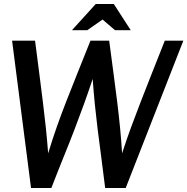

<svg xmlns="http://www.w3.org/2000/svg" viewBox="-20 -930 930 953"><path d="M154 -728Q166 -636 175.5 -561.5Q185 -487 193 -422.5Q201 -358 207.5 -296.5Q214 -235 219 -169Q240 -238 262 -300.5Q284 -363 309 -427Q334 -491 363.5 -564.5Q393 -638 429 -728H522Q534 -636 544 -561.5Q554 -487 562 -422Q570 -357 576 -295.5Q582 -234 586 -169Q609 -240 632 -302Q655 -364 679.5 -427.5Q704 -491 733 -564Q762 -637 798 -728H890L604 3H502Q491 -88 481.5 -158.5Q472 -229 464.5 -289.5Q457 -350 451 -410Q445 -470 440 -538Q417 -469 395 -408.5Q373 -348 349.5 -286.5Q326 -225 297.5 -155Q269 -85 235 3H134L40 -728ZM489 -833 413 -780H337L455 -910H545L629 -780H551Z"/></svg>

Font: Rosario SemiBold
Style: Italic
Weight: 600
Italic angle: -8.05°
Designer: Hector Gatti
Foundry: Omnibus Type
Version: Version 1.101; ttfautohint (v1.8.1.43-b0c9)